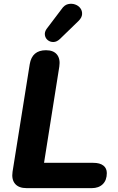

<svg xmlns="http://www.w3.org/2000/svg" viewBox="-20 -974 613 994"><path d="M118 0Q77 0 58 -22.5Q39 -45 45 -85L134 -642Q140 -678 161 -696Q182 -714 218 -714Q257 -714 275 -691.5Q293 -669 287 -629L208 -131H463Q497 -131 515 -117Q533 -103 533 -78Q533 -41 512 -20.5Q491 0 455 0ZM290 -772Q274 -757 257 -756.5Q240 -756 227.5 -766Q215 -776 212.5 -792Q210 -808 221 -824L299 -927Q313 -948 332 -952.5Q351 -957 368.5 -951Q386 -945 396 -931.5Q406 -918 405 -900.5Q404 -883 387 -866Z"/></svg>

Font: Nunito ExtraLight ExtraBold
Style: Italic
Weight: 800
Italic angle: -9°
Version: Version 3.602